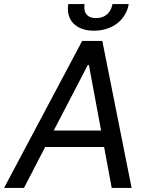

<svg xmlns="http://www.w3.org/2000/svg" viewBox="-40 -930 742 950"><path d="M78.5 0 183.6 -202.8H475.1L512.8 0H611.2L466.3 -727.3H366.5L-19.9 0ZM225.9 -284.1 394.2 -608H399.9L460.2 -284.1ZM297.9 -909.8C285.2 -832.4 333.8 -778.1 424.7 -778.1C517 -778.1 583.8 -832.4 596.9 -909.8H516.3C510.3 -873.2 485.4 -840.6 435.4 -840.6C385.7 -840.6 372.2 -873.2 378.6 -909.8Z"/></svg>

Font: Margiela Sans Text
Style: Italic
Weight: 400
Italic angle: -9.39999°
Designer: Stefan Endress, Andreas Faust
Version: Version 1.100;FEAKit 1.0